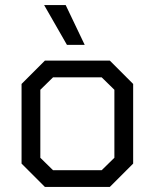

<svg xmlns="http://www.w3.org/2000/svg" viewBox="-20 -737 610 757"><path d="M65 -92V-406L157 -498H413L505 -406V-92L413 0H157ZM381 -66 431 -115V-383L381 -432H189L139 -383V-115L189 -66ZM154 -717H239L314 -560H244Z"/></svg>

Font: Chakra Petch
Style: Regular
Weight: 400
Designer: Katatrad Aksorn Co.,Ltd.
Foundry: Cadson Demak Co.,Ltd.
Version: Version 1.000; ttfautohint (v1.6)